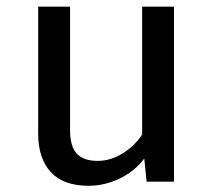

<svg xmlns="http://www.w3.org/2000/svg" viewBox="-20 -561 655 593"><path d="M196.4 -540.5V-160Q196.4 -108.7 217.2 -86.4Q237.9 -64.1 281.5 -64.1Q322.6 -64.1 360.3 -88.2Q397.9 -112.3 419 -145.6V-540.5H517.4V0H432.8L425.6 -71.3Q394.4 -30.3 347.9 -8.7Q301.5 12.8 253.8 12.8Q175.4 12.8 136.7 -29.7Q97.9 -72.3 97.9 -147.7V-540.5Z"/></svg>

Font: Fira Code Retina
Style: Regular
Weight: 450
Monospace: yes
Designer: Carrois Corporate, Edenspiekermann AG, Nikita Prokopov
Foundry: Carrois Corporate, Edenspiekermann AG, Nikita Prokopov
Version: Version 6.002